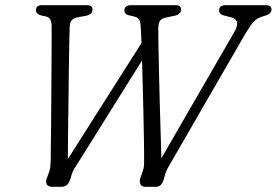

<svg xmlns="http://www.w3.org/2000/svg" viewBox="-20 -720 1066 740"><path d="M824.5 -680Q824.5 -700 849.5 -700H1004Q1026.5 -700 1026.5 -683Q1026 -667.5 1003 -660L984.5 -654Q969 -649 955.5 -633.5Q942 -618 924.5 -588L638.5 -93Q631 -80.5 625.5 -70.2Q620 -60 616.5 -47.5L611 -28.5Q603 0 580.5 0H540Q527 0 521.5 -9.8Q516 -19.5 521.5 -36L530 -60Q534.5 -72.5 535 -81.8Q535.5 -91 535.5 -103Q535.5 -124 535 -166.8Q534.5 -209.5 533.2 -264.2Q532 -319 530.5 -377Q529 -435 527.5 -487L283.5 -97Q273 -81 266.8 -70.8Q260.5 -60.5 256.5 -48L251 -30Q246.5 -15.5 238.5 -7.8Q230.5 0 216 0H182Q166.5 0 160.5 -9Q154.5 -18 161 -34.5L168.5 -55Q173 -67 174 -77.5Q175 -88 175.5 -105Q175.5 -120 176 -157.2Q176.5 -194.5 177 -245.5Q177.5 -296.5 177.8 -352.5Q178 -408.5 178.5 -461.5Q179 -514.5 179 -556.2Q179 -598 179 -619Q179 -652 157 -656.5L142 -659.5Q118.5 -665.5 118.5 -680.5Q118.5 -700 141 -700H315.5Q337 -700 336.5 -682.5Q336.5 -665 311 -659L280 -653.5Q263.5 -650 256.2 -642Q249 -634 248.5 -613.5Q247.5 -590.5 246.8 -544.5Q246 -498.5 245.2 -440.2Q244.5 -382 243.8 -320.2Q243 -258.5 242.2 -202.8Q241.5 -147 241.5 -107L525.5 -554.5Q524 -593.5 522.5 -614.5Q521.5 -635 516.2 -644Q511 -653 498.5 -656L475 -661.5Q459.5 -666 459.5 -679.5Q459.5 -700 485 -700H657Q678 -700 678 -683Q678 -674 672 -668.5Q666 -663 658 -660.5L618 -652Q601.5 -648.5 595.8 -638.5Q590 -628.5 590 -608.5Q590 -586.5 590.8 -542Q591.5 -497.5 592.8 -440.2Q594 -383 595.8 -322Q597.5 -261 599.2 -205.5Q601 -150 602 -110L883.5 -597.5Q908.5 -641 874 -652.5L844.5 -660Q824.5 -665 824.5 -680Z"/></svg>

Font: Fraunces 72pt SuperSoft Light
Style: Italic
Weight: 300
Italic angle: -16°
Version: Version 1.000;[b76b70a41]